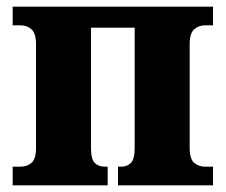

<svg xmlns="http://www.w3.org/2000/svg" viewBox="-20 -556 677 576"><path d="M18 0V-56H42Q61 -56 74.5 -67.5Q88 -79 88 -113V-423Q88 -456 74.5 -468Q61 -480 42 -480H18V-536H619V-480H595Q576 -480 562.5 -468Q549 -456 549 -423V-113Q549 -79 562.5 -67.5Q576 -56 595 -56H619V0H334V-56H344Q361 -56 372.5 -67Q384 -78 384 -112V-473H253V-112Q253 -78 264.5 -67Q276 -56 294 -56H303V0Z"/></svg>

Font: Noto Serif SemiCondensed ExtraBold
Style: Regular
Weight: 800
Width: 4
Designer: Monotype Design Team
Foundry: Monotype Imaging Inc.
Version: Version 2.015